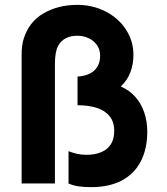

<svg xmlns="http://www.w3.org/2000/svg" viewBox="-20 -755 686 790"><path d="M355 15Q323 15 301.5 11.5Q280 8 262 0V-133Q278 -126.5 296 -122.2Q314 -118 335 -118Q370.5 -118 396.2 -128.8Q422 -139.5 436 -161.2Q450 -183 450 -216Q450 -253 431.2 -276.5Q412.5 -300 378.8 -311Q345 -322 299 -322V-440Q344.5 -443 368.2 -465.2Q392 -487.5 392 -526Q392 -551 378.8 -569.8Q365.5 -588.5 344 -598.2Q322.5 -608 298 -608Q272 -608 251.8 -598.2Q231.5 -588.5 219 -566Q212.5 -554.5 209.2 -535.2Q206 -516 206 -493V0H69V-530Q69 -567.5 77 -594Q99 -665.5 159.2 -700.2Q219.5 -735 298 -735Q361 -735 414 -708Q467 -681 498 -633.8Q529 -586.5 529 -529Q529 -490 516.2 -457Q503.5 -424 477 -399Q511.5 -384.5 536 -357.2Q560.5 -330 573.2 -293Q586 -256 586 -214Q586 -142.5 559.2 -91Q532.5 -39.5 480.8 -12.2Q429 15 355 15Z"/></svg>

Font: Vela Sans ExtBd
Style: Regular
Weight: 800
Designer: Principal design: Mikhail Sharanda - project Manrope.
Design modification: Ravid Balaliev
Foundry: Mikhail Sharanda
Version: Version 1.001